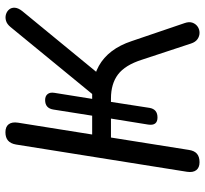

<svg xmlns="http://www.w3.org/2000/svg" viewBox="-44 -708 759 711"><g transform="rotate(-90 335.5 -352.5)"><path d="M90.2 6.9Q70.3 6.9 60.9 -5.2Q51.5 -17.3 54.9 -39.7L155.8 -672.6Q159.2 -692.5 170.4 -702.2Q181.5 -711.9 201.4 -711.9Q221.7 -711.9 230.9 -699.8Q240.1 -687.7 236.7 -665.3L192.9 -390.7H262.6L285.3 -534.2Q290.1 -564.9 320.4 -564.9Q335.4 -564.9 342.7 -555.6Q350 -546.3 347.1 -529.8L324.9 -390.7H346.9L333.7 -379.4L590.9 -693Q601.6 -706.1 614 -709.7Q626.4 -713.3 637.8 -709.9Q649.2 -706.5 656.2 -697.8Q663.3 -689.1 662.3 -676.4Q661.3 -663.8 649.6 -649.2L413.2 -361.3L376.2 -387.7Q416.1 -383.3 447.1 -365.9Q478.2 -348.5 501.2 -318.3Q524.3 -288 538.7 -244.6L605.5 -48.3Q611.3 -31.8 607 -19.5Q602.6 -7.1 592.4 -0.1Q582.2 6.9 569.6 6.9Q557 6.9 546.1 -0.6Q535.2 -8.2 529.8 -24.7L469.6 -207.2Q449.9 -268.7 415.4 -294.9Q380.9 -321.1 326.1 -321.1H298.9L315.2 -331L291.6 -178.6Q286.7 -148.8 256 -148.8Q224.4 -148.8 229.7 -183.5L251.9 -321.1H181.7L135.8 -32.4Q132.9 -12.5 121.8 -2.8Q110.6 6.9 90.2 6.9Z"/></g></svg>

Font: Nunito ExtraLight
Style: Italic
Weight: 200
Italic angle: -9°
Designer: Vernon Adams
Foundry: Vernon Adams
Version: Version 3.602